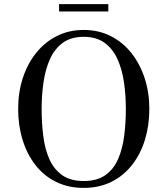

<svg xmlns="http://www.w3.org/2000/svg" viewBox="-20 -906 816 936"><path d="M268 -886H508V-850H268ZM388 10Q312 10 252.5 -19.8Q193 -49.5 152 -102.5Q111 -155.5 89.8 -225.2Q68.5 -295 68.5 -375Q68.5 -455 91 -524.8Q113.5 -594.5 155.8 -647.5Q198 -700.5 256.8 -730.2Q315.5 -760 388 -760Q460.5 -760 519.5 -730.2Q578.5 -700.5 620.5 -647.5Q662.5 -594.5 685.2 -524.8Q708 -455 708 -375Q708 -295 686.8 -225.2Q665.5 -155.5 624.2 -102.5Q583 -49.5 523.5 -19.8Q464 10 388 10ZM388 -726.5Q326.5 -726.5 286.5 -697.5Q246.5 -668.5 224 -618.8Q201.5 -569 192.2 -506Q183 -443 183 -375Q183 -307 190.8 -244Q198.5 -181 220.2 -131.2Q242 -81.5 282.5 -52.5Q323 -23.5 388 -23.5Q453.5 -23.5 494 -52.5Q534.5 -81.5 556 -131.2Q577.5 -181 585.5 -244Q593.5 -307 593.5 -375Q593.5 -443 584.2 -506Q575 -569 552.2 -618.8Q529.5 -668.5 489.5 -697.5Q449.5 -726.5 388 -726.5Z"/></svg>

Font: Bodoni* 06pt
Style: Regular
Weight: 400
Version: Version 2.3